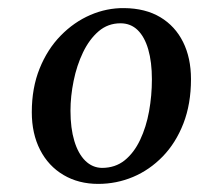

<svg xmlns="http://www.w3.org/2000/svg" viewBox="-20 -818 492 474"><path d="M286.5 -798Q339 -797.5 375.8 -775.5Q412.5 -753.5 432 -714.2Q451.5 -675 451.5 -622.5Q451.5 -561.5 432.8 -513.2Q414 -465 381.8 -431.8Q349.5 -398.5 308.5 -381.2Q267.5 -364 222.5 -364Q174 -364 136.8 -386Q99.5 -408 79 -448Q58.5 -488 58.5 -541Q58.5 -601 77.8 -648.8Q97 -696.5 129.8 -730Q162.5 -763.5 203 -781Q243.5 -798.5 286.5 -798ZM277.5 -760.5Q246.5 -760.5 223.5 -740.8Q200.5 -721 185 -688.8Q169.5 -656.5 161.8 -618.5Q154 -580.5 154 -544.5Q154 -501.5 163.5 -470Q173 -438.5 190.5 -421.2Q208 -404 231.5 -403.5Q264.5 -403.5 287.8 -422.2Q311 -441 326 -472.8Q341 -504.5 348 -543.2Q355 -582 355 -622Q355 -665 346 -696Q337 -727 319.8 -743.8Q302.5 -760.5 277.5 -760.5Z"/></svg>

Font: Merriweather 60pt Medium
Style: Italic
Weight: 500
Italic angle: -7.8°
Version: Version 2.101